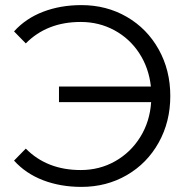

<svg xmlns="http://www.w3.org/2000/svg" viewBox="-20 -726 746 752"><path d="M647 -350Q647 -249 601.5 -167.5Q556 -86 476.5 -40Q397 6 299 6Q217 6 149 -20Q81 -46 35 -97L81 -144Q164 -60 296 -60Q370 -60 431 -94.5Q492 -129 529.5 -189.5Q567 -250 572 -326H211V-387H571Q563 -460 525.5 -517.5Q488 -575 428 -607.5Q368 -640 296 -640Q164 -640 81 -556L35 -603Q81 -654 149 -680Q217 -706 299 -706Q397 -706 476.5 -660Q556 -614 601.5 -532.5Q647 -451 647 -350Z"/></svg>

Font: Montserrat-Regular
Style: Regular
Weight: 400
Version: Version 7.200